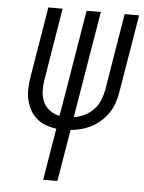

<svg xmlns="http://www.w3.org/2000/svg" viewBox="-53 -777 615 820"><g transform="rotate(5 255.0 -367.5)"><path d="M163 0 200 -222Q176 -225 153.5 -233.5Q131 -242 114 -257Q97 -272 86 -292.5Q75 -313 70 -336Q65 -359 66 -384Q67 -409 71 -433L121 -735H182L131 -424Q127 -400 128 -375.5Q129 -351 138.5 -330.5Q148 -310 167 -296Q186 -282 209 -278L285 -735H346L270 -278Q294 -281 316 -292Q338 -303 355 -321Q372 -339 381 -361.5Q390 -384 394 -407L448 -735H510L454 -398Q450 -375 442.5 -353Q435 -331 421.5 -311Q408 -291 389.5 -274.5Q371 -258 350 -247Q329 -236 306.5 -230Q284 -224 261 -222L224 0Z"/></g></svg>

Font: Iosevka Curly Light Oblique
Style: Regular
Weight: 300
Italic angle: -9°
Monospace: yes
Designer: Belleve Invis
Foundry: Belleve Invis
Version: Version 11.1.0; ttfautohint (v1.8.3)